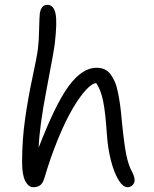

<svg xmlns="http://www.w3.org/2000/svg" viewBox="-20 -759 651 810"><path d="M121.1 30.8Q100.1 30.8 86.7 4.9Q73.2 -21 73.2 -74.2Q73.2 -169.9 86.2 -259.8Q99.1 -349.6 117.2 -433.1Q135.3 -516.6 140.1 -554.2Q144 -584.5 145 -634Q146 -683.6 147.9 -702.1Q153.8 -738.8 180.2 -738.8Q207 -737.8 214.4 -700.9Q221.7 -664.1 210.9 -573.2Q207 -541 176.8 -383.8Q146.5 -226.6 143.1 -136.2Q214.4 -321.3 270.8 -397.2Q327.1 -473.1 387.2 -473.1Q406.2 -473.1 420.9 -466.6Q435.5 -460 446.3 -445.6Q457 -431.2 464.6 -413.6Q472.2 -396 477.8 -368.4Q483.4 -340.8 487.1 -313.5Q490.7 -286.1 494.1 -247.1Q503.9 -148.4 513.2 -104Q522.5 -59.6 538.1 -32.2Q547.9 -12.7 547.9 1Q547.9 13.2 539.1 22Q530.3 30.8 518.1 30.8Q498.5 30.8 479.7 -0.2Q460.9 -31.2 448 -81.8Q435.1 -132.3 431.2 -189Q424.8 -285.6 415 -333Q405.3 -380.4 386.2 -408.2Q369.1 -408.2 343 -380.1Q316.9 -352.1 287.4 -302.2Q257.8 -252.4 225.6 -174.6Q193.4 -96.7 167 -6.8Q160.6 14.2 149.4 22.5Q138.2 30.8 121.1 30.8Z"/></svg>

Font: Shantell Sans Bouncy
Style: Regular
Weight: 300
Designer: Stephen Nixon, Anya Danilova, Shantell Martin
Foundry: Arrow Type
Version: Version 1.006;[9816181b4]